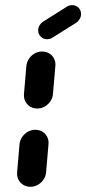

<svg xmlns="http://www.w3.org/2000/svg" viewBox="-20 -716 331 736"><path d="M96.3 0Q81.1 0 69.1 -7.4Q57 -14.8 50.7 -27.6Q44.4 -40.4 45.6 -55.6L54.8 -163Q56.3 -178.1 65 -190.9Q73.7 -203.7 87 -211.1Q100.4 -218.5 115.6 -218.5Q130.7 -218.5 142.8 -211.1Q154.8 -203.7 161.1 -190.9Q167.4 -178.1 165.9 -163L156.7 -55.6Q155.6 -40.4 146.9 -27.6Q138.1 -14.8 124.8 -7.4Q111.5 0 96.3 0ZM122.6 -300Q107.4 -300 95.4 -307.4Q83.3 -314.8 77 -327.6Q70.7 -340.4 71.9 -355.6L81.1 -463Q82.6 -478.1 91.1 -490.9Q99.6 -503.7 113 -511.1Q126.3 -518.5 141.5 -518.5Q156.7 -518.5 168.9 -511.1Q181.1 -503.7 187.4 -490.9Q193.7 -478.1 192.2 -463L183 -355.6Q181.9 -340.4 173.1 -327.6Q164.4 -314.8 151.1 -307.4Q137.8 -300 122.6 -300ZM160.4 -565.6Q145.9 -565.6 136.1 -575.6Q126.3 -585.6 126.3 -600Q126.3 -610 131.5 -618.7Q136.7 -627.4 145.2 -633L235.6 -690Q245.2 -696.3 256.7 -696.3Q271.1 -696.3 280.9 -686.5Q290.7 -676.7 290.7 -662.6Q290.7 -652.2 285.7 -643.5Q280.7 -634.8 272.2 -628.9L181.5 -571.9Q171.9 -565.6 160.4 -565.6Z"/></svg>

Font: 26F Galaxy Sans Black
Style: Italic
Weight: 900
Italic angle: -5°
Designer: C₂₉H₂₅N₃O₅
Version: Version 1.200